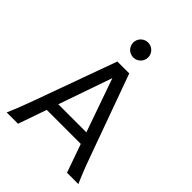

<svg xmlns="http://www.w3.org/2000/svg" viewBox="-258 -1065 1198 1198"><g transform="rotate(45 340.5 -466.5)"><path d="M334.5 -617.7 211.4 -263.7H459ZM19.5 0Q25.9 -14.6 32.7 -30.8Q39.6 -46.9 47.6 -67.1Q55.7 -87.4 65.4 -113.3Q75.2 -139.2 87.9 -173.3L283.2 -712.9H388.2L583.5 -173.3Q595.7 -139.2 605.5 -113.3Q615.2 -87.4 623.5 -67.1Q631.8 -46.9 638.7 -30.8Q645.5 -14.6 651.9 0H551.8L485.4 -188H185.1L119.6 0ZM269.5 -866.7Q269.5 -880.4 274.7 -892.3Q279.8 -904.3 288.8 -913.3Q297.9 -922.4 309.8 -927.5Q321.8 -932.6 335.4 -932.6Q349.1 -932.6 361.1 -927.5Q373 -922.4 382.1 -913.3Q391.1 -904.3 396.2 -892.3Q401.4 -880.4 401.4 -866.7Q401.4 -853 396.2 -841.1Q391.1 -829.1 382.1 -820.1Q373 -811 361.1 -805.9Q349.1 -800.8 335.4 -800.8Q321.8 -800.8 309.8 -805.9Q297.9 -811 288.8 -820.1Q279.8 -829.1 274.7 -841.1Q269.5 -853 269.5 -866.7Z"/></g></svg>

Font: Andika New Basic
Style: Regular
Weight: 400
Designer: Victor Gaultney, Annie Olsen, Julie Remington, Don Collingsworth, Eric Hays
Foundry: SIL International
Version: Version 5.500